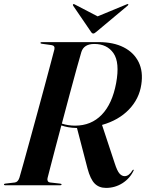

<svg xmlns="http://www.w3.org/2000/svg" viewBox="-32 -906 715 939"><path d="M621.5 -72Q603.5 -33.5 567 -10.2Q530.5 13 486.5 13Q452.5 13 431.2 -8.2Q410 -29.5 396 -82L344.5 -280Q319.5 -280.5 301 -284Q282.5 -287.5 268 -292.5Q253 -235.5 239.2 -184Q225.5 -132.5 215.5 -93.2Q205.5 -54 200.5 -35Q198.5 -27 201.5 -20.8Q204.5 -14.5 214 -13.5L262 -8Q269 -7 269 -4Q269 0 263 0H-7Q-12.5 0 -12.5 -3.5Q-12.5 -7.5 -6.5 -8L40.5 -13.5Q56 -15.5 63 -37Q69.5 -59 83 -107.5Q96.5 -156 114 -219.8Q131.5 -283.5 150.2 -352Q169 -420.5 186 -484Q203 -547.5 215.8 -595.5Q228.5 -643.5 234 -664.5Q238 -683 219.5 -685.5L172.5 -692Q166 -692.5 166 -696.5Q166 -700 172 -700H451.5Q522.5 -700 572.5 -674.8Q622.5 -649.5 645.8 -602.8Q669 -556 659 -492Q648.5 -422 598.2 -370Q548 -318 467 -295L529 -107.5Q541 -70 552.5 -57.2Q564 -44.5 577.5 -44.5Q598.5 -44.5 615.5 -72.5Q618.5 -77 621 -76Q623 -75.5 621.5 -72ZM366 -652Q358.5 -627 343.2 -571.8Q328 -516.5 308.8 -445.2Q289.5 -374 270.5 -301.5Q301.5 -291.5 335 -291.5Q414 -291.5 465.5 -344.8Q517 -398 536 -499.5Q554.5 -600 523.2 -645.5Q492 -691 429 -691Q378.5 -691 366 -652ZM440 -751Q430 -742 424 -742Q418 -742 412.5 -751L325.5 -878.5Q323 -883 326.5 -885.5Q328.5 -887.5 333 -884.5L445.5 -826L587 -884.5Q593.5 -887.5 595 -885.5Q597 -883 592.5 -878.5Z"/></svg>

Font: Fraunces 144pt S000 SemiBold
Style: Italic
Weight: 600
Italic angle: -16°
Version: Version 1.000; ttfautohint (v1.8.3)